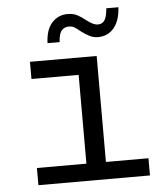

<svg xmlns="http://www.w3.org/2000/svg" viewBox="-52 -776 705 823"><g transform="rotate(-5 300.0 -365.0)"><path d="M80 0V-74H293V-456H90V-530H377V-74H560V0ZM390 -610Q371 -610 354 -618.5Q337 -627 320 -640Q303 -654 293 -660Q283 -666 268 -666Q250 -666 238 -652.5Q226 -639 224 -603H172Q174 -661 201 -690.5Q228 -720 268 -720Q292 -720 309.5 -711Q327 -702 344 -688Q374 -664 394 -664Q413 -664 423 -678.5Q433 -693 436 -730H488Q485 -673 459 -641.5Q433 -610 390 -610Z"/></g></svg>

Font: Geist Mono
Style: Regular
Weight: 400
Monospace: yes
Designer: Basement.studio, Andrés Briganti, Mateo Zaragoza
Foundry: Basement.studio, Vercel, Andrés Briganti, Guido Ferreyra, Mateo Zaragoza
Version: Version 1.500; ttfautohint (v1.8.4.7-5d5b)